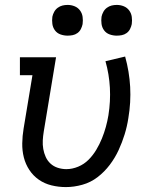

<svg xmlns="http://www.w3.org/2000/svg" viewBox="-20 -753 640 781"><path d="M248 8Q218 8 189.5 1Q161 -6 138 -22Q115 -38 99.5 -61.5Q84 -85 77 -112.5Q70 -140 70.5 -170Q71 -200 76 -230L112 -447H61V-520H208L158 -218Q155 -200 154 -182Q153 -164 156 -147Q159 -130 166 -114.5Q173 -99 185.5 -87.5Q198 -76 215 -70.5Q232 -65 250 -65Q274 -65 298 -75Q322 -85 340 -103Q358 -121 371.5 -143.5Q385 -166 394.5 -189.5Q404 -213 410.5 -236.5Q417 -260 421 -284Q430 -341 427 -396Q424 -451 409 -504L489 -523Q506 -462 509.5 -399.5Q513 -337 502 -272Q497 -239 487 -206.5Q477 -174 462.5 -142.5Q448 -111 426.5 -82.5Q405 -54 377 -32.5Q349 -11 315 -1.5Q281 8 248 8ZM455 -608Q440 -608 426 -613Q412 -618 403.5 -629.5Q395 -641 393 -655.5Q391 -670 393 -685Q395 -695 400.5 -705Q406 -715 415 -721.5Q424 -728 434 -730.5Q444 -733 455 -733Q470 -733 483.5 -727.5Q497 -722 505.5 -710.5Q514 -699 516 -684.5Q518 -670 516 -655Q514 -645 509 -635Q504 -625 495 -618.5Q486 -612 475.5 -610Q465 -608 455 -608ZM255 -608Q240 -608 226 -613Q212 -618 203.5 -629.5Q195 -641 193 -655.5Q191 -670 193 -685Q195 -695 200.5 -705Q206 -715 215 -721.5Q224 -728 234 -730.5Q244 -733 255 -733Q270 -733 283.5 -727.5Q297 -722 305.5 -710.5Q314 -699 316 -684.5Q318 -670 316 -655Q314 -645 309 -635Q304 -625 295 -618.5Q286 -612 275.5 -610Q265 -608 255 -608Z"/></svg>

Font: Iosevka Etoile Oblique
Style: Regular
Weight: 400
Italic angle: -9°
Designer: Belleve Invis
Foundry: Belleve Invis
Version: Version 15.5.2; ttfautohint (v1.8.4)